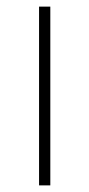

<svg xmlns="http://www.w3.org/2000/svg" viewBox="-20 -560 270 580"><path d="M98 0V-540H132V0Z"/></svg>

Font: Encode Sans Expanded Thin
Style: Regular
Weight: 100
Width: 7
Designer: Multiple Designers
Foundry: Impallari Type
Version: Version 3.000; ttfautohint (v1.8.3) -l 8 -r 50 -G 200 -x 14 